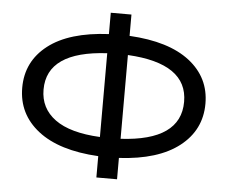

<svg xmlns="http://www.w3.org/2000/svg" viewBox="-53 -818 1042 879"><g transform="rotate(5 468.0 -378.5)"><path d="M889 -380Q889 -259 792.5 -183.5Q696 -108 516 -98V0H421V-98Q240 -108 143.5 -183.5Q47 -259 47 -380Q47 -501 143 -575.5Q239 -650 421 -659V-757H516V-659Q697 -649 793 -574.5Q889 -500 889 -380ZM516 -186Q791 -201 791 -380Q791 -556 516 -571ZM145 -380Q145 -294 214 -243.5Q283 -193 421 -186V-571Q145 -556 145 -380Z"/></g></svg>

Font: Montserrat arm
Style: Regular
Weight: 400
Designer: Julieta Ulanovsky
Foundry: Julieta Ulanovsky
Version: Version 6.000;PS 006.000;hotconv 1.0.88;makeotf.lib2.5.64775